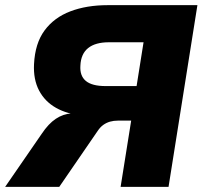

<svg xmlns="http://www.w3.org/2000/svg" viewBox="-37 -725 786 745"><path d="M-17 0 125 -206Q151 -245 179.5 -264Q208 -283 241 -285L273 -286L283 -277Q224 -282 180.5 -306.5Q137 -331 114.5 -374Q92 -417 95 -476Q99 -557 136 -607Q173 -657 236 -681Q299 -705 381 -705H729L617 0H431L472 -257H421Q404 -257 390 -253Q376 -249 364 -240.5Q352 -232 342 -217L193 0ZM373 -391H493L520 -561H386Q333 -561 305 -538.5Q277 -516 275 -471Q272 -431 296 -411Q320 -391 373 -391Z"/></svg>

Font: Nunito Sans 10pt Black
Style: Italic
Weight: 900
Italic angle: -9°
Designer: Vernon Adams
Foundry: Vernon Adams
Version: Version 3.101;gftools[0.9.27]